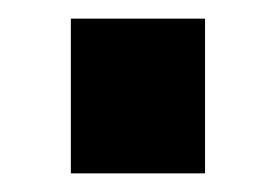

<svg xmlns="http://www.w3.org/2000/svg" viewBox="-20 -353 296 206"><path d="M56 -333V-167H200V-333Z"/></svg>

Font: Online Auction - Bold
Style: Bold
Weight: 500
Designer: Mohamed Mostafa, the designer of Online Auction
Foundry: Kief Type Foundry
Version: ""